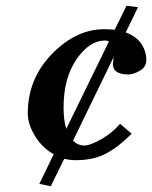

<svg xmlns="http://www.w3.org/2000/svg" viewBox="-20 -545 527 665"><path d="M418 -524.9 458 -520 415.5 -432.6Q452.6 -418.9 469.7 -393.1Q486.8 -367.2 486.8 -336.9Q486.8 -313 464.4 -300Q441.9 -287.1 424.8 -287.1Q370.6 -287.1 371.1 -323.2Q371.1 -328.1 373.5 -347.2L232.9 -57.6Q250 -41 272.9 -41Q292 -41 330.1 -62.5Q368.2 -84 396 -116.2L436 -82Q393.1 -38.1 349.1 -14.2Q305.2 9.8 242.2 9.8Q222.2 9.8 202.6 4.9L155.8 100.1L116.2 91.8L166 -10.7Q125.5 -33.7 100.8 -74.7Q76.2 -115.7 76.2 -151.9Q76.2 -272 159.7 -357.9Q243.2 -443.8 340.8 -443.8Q359.9 -443.8 377.4 -441.9ZM209.5 -98.6 357.4 -401.4Q350.6 -404.8 344.2 -404.8Q290 -404.8 245.1 -339.8Q200.2 -274.9 200.2 -172.9Q200.2 -128.4 209.5 -98.6Z"/></svg>

Font: Linux Libertine
Style: Semibold Italic
Weight: 600
Italic angle: -11.5°
Designer: Philipp H. Poll
Foundry: Philipp H. Poll
Version: Version 5.1.2 ; ttfautohint (v0.9)